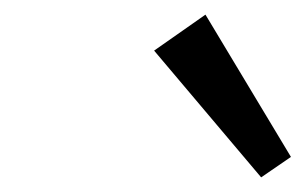

<svg xmlns="http://www.w3.org/2000/svg" viewBox="-20 -746 415 261"><path d="M335 -504.9 189.5 -677.2 259.3 -726.1 375.5 -532.7Z"/></svg>

Font: Elstob 10pt
Style: Bold Italic
Weight: 700
Italic angle: -20°
Designer: Peter S. Baker
Version: Version 1.015